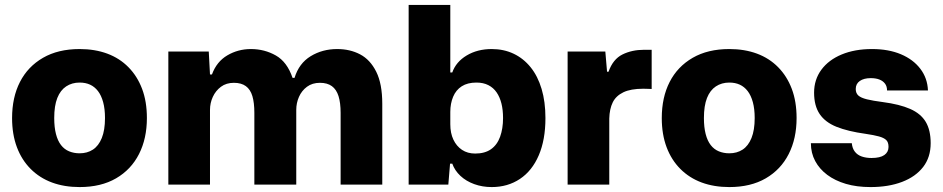

<svg xmlns="http://www.w3.org/2000/svg" viewBox="-20 -749 3824 779"><path d="M303 10Q241 10 191 -8.5Q141 -27 104.5 -63.5Q68 -100 48.5 -152Q29 -204 29 -270Q29 -354 61 -416.5Q93 -479 154.5 -514.5Q216 -550 303 -550Q365 -550 415 -531.5Q465 -513 501 -476.5Q537 -440 556.5 -388.5Q576 -337 576 -270Q576 -187 544 -124Q512 -61 451 -25.5Q390 10 303 10ZM303 -127Q334 -127 357 -142Q380 -157 393 -189Q406 -221 406 -270Q406 -307 398.5 -334.5Q391 -362 377.5 -379.5Q364 -397 345.5 -405.5Q327 -414 303 -414Q272 -414 248.5 -398.5Q225 -383 212.5 -351.5Q200 -320 200 -270Q200 -233 207 -205.5Q214 -178 227.5 -160.5Q241 -143 260.5 -135Q280 -127 303 -127Z M663 0V-540H827L832 -447H840Q859 -499 902.5 -524.5Q946 -550 998 -550Q1053 -550 1099 -524Q1145 -498 1167 -433H1175Q1193 -492 1240.5 -521Q1288 -550 1348 -550Q1400 -550 1441 -528.5Q1482 -507 1506.5 -458Q1531 -409 1531 -328V0H1362V-291Q1362 -332 1353.5 -359Q1345 -386 1326.5 -399.5Q1308 -413 1278 -413Q1247 -413 1225.5 -397Q1204 -381 1193 -356Q1182 -331 1182 -303V0H1012V-291Q1012 -332 1004 -359Q996 -386 977.5 -399.5Q959 -413 929 -413Q898 -413 876.5 -397Q855 -381 843.5 -356Q832 -331 832 -303V0Z M1975 10Q1937 10 1904 -2Q1871 -14 1848 -35.5Q1825 -57 1815 -85H1806L1799 0H1638V-729H1807V-455H1815Q1830 -498 1873.5 -524Q1917 -550 1975 -550Q2024 -550 2064 -531Q2104 -512 2133 -476Q2162 -440 2177.5 -388Q2193 -336 2193 -270Q2193 -182 2166 -119Q2139 -56 2089.5 -23Q2040 10 1975 10ZM1908 -126Q1947 -126 1972 -143.5Q1997 -161 2009 -194Q2021 -227 2021 -270Q2021 -303 2014.5 -329Q2008 -355 1995 -374Q1982 -393 1961.5 -403.5Q1941 -414 1913 -414Q1877 -414 1853.5 -399Q1830 -384 1818.5 -356.5Q1807 -329 1807 -295V-245Q1807 -209 1819.5 -182.5Q1832 -156 1854.5 -141Q1877 -126 1908 -126Z M2283 0V-540H2436L2443 -458H2449Q2467 -509 2505.5 -528Q2544 -547 2593 -547Q2602 -547 2609.5 -547Q2617 -547 2624 -547V-388Q2618 -388 2609.5 -388.5Q2601 -389 2590 -389Q2539 -389 2509 -374.5Q2479 -360 2466 -333.5Q2453 -307 2452 -268V0Z M2939 10Q2877 10 2827 -8.5Q2777 -27 2740.5 -63.5Q2704 -100 2684.5 -152Q2665 -204 2665 -270Q2665 -354 2697 -416.5Q2729 -479 2790.5 -514.5Q2852 -550 2939 -550Q3001 -550 3051 -531.5Q3101 -513 3137 -476.5Q3173 -440 3192.5 -388.5Q3212 -337 3212 -270Q3212 -187 3180 -124Q3148 -61 3087 -25.5Q3026 10 2939 10ZM2939 -127Q2970 -127 2993 -142Q3016 -157 3029 -189Q3042 -221 3042 -270Q3042 -307 3034.5 -334.5Q3027 -362 3013.5 -379.5Q3000 -397 2981.5 -405.5Q2963 -414 2939 -414Q2908 -414 2884.5 -398.5Q2861 -383 2848.5 -351.5Q2836 -320 2836 -270Q2836 -233 2843 -205.5Q2850 -178 2863.5 -160.5Q2877 -143 2896.5 -135Q2916 -127 2939 -127Z M3512 10Q3456 10 3412 -3Q3368 -16 3336.5 -39.5Q3305 -63 3287.5 -95.5Q3270 -128 3270 -168H3436Q3438 -147 3448.5 -133.5Q3459 -120 3476.5 -114Q3494 -108 3516 -108Q3551 -108 3568 -120Q3585 -132 3585 -153Q3585 -172 3575.5 -181Q3566 -190 3546 -195.5Q3526 -201 3492 -206Q3420 -216 3374 -234.5Q3328 -253 3305.5 -286.5Q3283 -320 3283 -373Q3283 -426 3312.5 -466Q3342 -506 3395 -528Q3448 -550 3518 -550Q3585 -550 3635 -529Q3685 -508 3714 -470Q3743 -432 3745 -382H3579Q3579 -399 3570.5 -410Q3562 -421 3547.5 -426.5Q3533 -432 3513 -432Q3485 -432 3468.5 -420.5Q3452 -409 3452 -388Q3452 -371 3462.5 -361.5Q3473 -352 3497.5 -346Q3522 -340 3561 -335Q3630 -326 3673 -307Q3716 -288 3736 -254.5Q3756 -221 3756 -168Q3756 -111 3725.5 -71.5Q3695 -32 3640 -11Q3585 10 3512 10Z"/></svg>

Font: Mona Sans ExtraLight ExtraBold
Style: Regular
Weight: 800
Version: Version 2.000